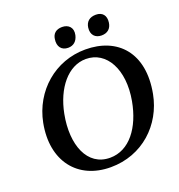

<svg xmlns="http://www.w3.org/2000/svg" viewBox="-151 -980 1043 1116"><g transform="rotate(-20 370.5 -422.5)"><path d="M349 -728C383 -728 405 -748 413 -783C423 -828 395 -854 356 -854C319 -854 297 -835 293 -802C286 -758 308 -728 349 -728ZM556 -729C593 -729 616 -749 621 -785C627 -828 605 -854 565 -854C526 -854 503 -834 498 -799C492 -754 518 -729 556 -729ZM345 9C541 9 686 -128 720 -307C766 -549 637 -685 438 -685C251 -685 99 -553 63 -368C20 -144 141 9 345 9ZM360 -44C219 -44 161 -194 196 -375C225 -525 312 -632 422 -632C549 -632 625 -497 591 -310C563 -156 480 -44 360 -44Z"/></g></svg>

Font: Vollkorn Semibold
Style: Italic
Weight: 600
Italic angle: -11°
Designer: Friedrich Althausen
Foundry: Friedrich Althausen
Version: Version 4.015;PS 004.015;hotconv 1.0.88;makeotf.lib2.5.64775